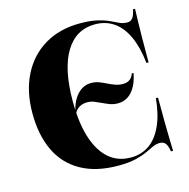

<svg xmlns="http://www.w3.org/2000/svg" viewBox="-91 -671 762 773"><g transform="rotate(-15 289.5 -285.0)"><path d="M373.4 -231.5Q355.6 -231.5 340.7 -237.1Q325.8 -242.7 311.3 -249.6Q296.8 -256.5 283.1 -262.1Q269.4 -267.7 253.2 -267.7Q234.7 -267.7 220.2 -258.9Q205.6 -250 199.2 -233.9L196.8 -234.7Q205.6 -283.1 230.2 -310.9Q254.8 -338.7 289.5 -338.7Q306.5 -338.7 321.4 -333.1Q336.3 -327.4 350.8 -320.2Q365.3 -312.9 380.6 -307.3Q396 -301.6 412.9 -301.6Q430.6 -301.6 441.5 -309.7Q452.4 -317.7 458.1 -333.9L465.3 -333.1Q455.6 -283.9 431.9 -257.7Q408.1 -231.5 373.4 -231.5ZM310.5 11.3Q217.7 11.3 154.8 -24.2Q91.9 -59.7 60.9 -125.4Q29.8 -191.1 29.8 -281.5Q29.8 -372.6 64.1 -440.3Q98.4 -508.1 160.9 -545.2Q223.4 -582.3 307.3 -582.3Q350.8 -582.3 379.8 -575.4Q408.9 -568.5 428.2 -559.3Q447.6 -550 462.5 -543.1Q477.4 -536.3 494.4 -536.3Q508.1 -536.3 516.5 -547.2Q525 -558.1 529 -581.5H537.9Q537.1 -558.1 536.3 -529.8Q535.5 -501.6 535.1 -460.9Q534.7 -420.2 534.7 -358.9H525.8Q518.5 -425.8 497.6 -471.4Q476.6 -516.9 443.1 -539.9Q409.7 -562.9 365.3 -562.9Q285.5 -562.9 242.3 -491.5Q199.2 -420.2 199.2 -286.3Q199.2 -152.4 243.1 -79.8Q287.1 -7.3 367.7 -7.3Q411.3 -7.3 444.4 -30.2Q477.4 -53.2 498.4 -99.2Q519.4 -145.2 525.8 -212.1H534.7Q534.7 -152.4 535.1 -111.7Q535.5 -71 536.3 -42.3Q537.1 -13.7 537.9 10.5H529Q525 -14.5 516.9 -24.2Q508.9 -33.9 493.5 -33.9Q478.2 -33.9 463.7 -27Q449.2 -20.2 430.2 -11.3Q411.3 -2.4 382.7 4.4Q354 11.3 310.5 11.3Z"/></g></svg>

Font: Playfair 144pt SemiCondensed Black
Style: Regular
Weight: 900
Width: 4
Designer: Claus Eggers Sørensen
Foundry: Claus Eggers Sørensen
Version: Version 2.203